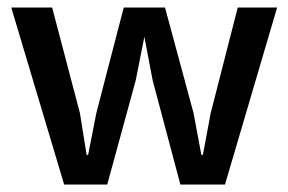

<svg xmlns="http://www.w3.org/2000/svg" viewBox="-20 -492 768 512"><path d="M10 -472H119L193 -191L211 -79H215L237 -191L310 -472H420L496 -191L517 -79H521L542 -191L614 -472H719L580 0H461L387 -278L365 -394L342 -278L266 0H151Z"/></svg>

Font: Mukta Mahee Medium
Style: Regular
Weight: 500
Designer: Shuchita Grover, Noopur Datye, Girish Dalvi, Yashodeep Gholap
Foundry: Ek Type
Version: Version 2.538;PS 1.000;hotconv 16.6.51;makeotf.lib2.5.65220;